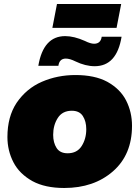

<svg xmlns="http://www.w3.org/2000/svg" viewBox="-20 -929 694 957"><path d="M561 -790H241L264 -909H584ZM452 -599Q406 -599 356 -623Q328 -637 308 -637Q276 -637 271 -601H171Q196 -749 305 -749Q349 -749 403 -725Q431 -711 449 -711Q482 -711 487 -746H586Q562 -599 452 -599ZM300 8Q205 8 142 -26Q76.5 -62.5 46.8 -120.5Q17 -178.5 17 -246Q17 -347 62.5 -416Q111.5 -488 189 -521.5Q266.5 -555 356 -555Q452 -555 514.5 -521.5Q579.5 -485.5 608.8 -427.8Q638 -370 638 -302Q638 -158 543 -75Q448 8 300 8ZM317 -165Q364 -165 387 -201Q410 -237 410 -285Q410 -324 393 -350.5Q376 -377 338 -377Q291 -377 268 -341Q245 -305 245 -257Q245 -218 262 -191.5Q279 -165 317 -165Z"/></svg>

Font: Argentum Sans Black
Style: Italic
Weight: 900
Italic angle: -11°
Designer: Julieta Ulanovsky (font), Cristiano Sobral (main changes and remaster)
Foundry: Julieta Ulanovsky (font), Cristiano Sobral (main changes and remaster)
Version: Version 2.007;June 15, 2022;FontCreator 14.0.0.2814 64-bit; 